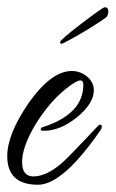

<svg xmlns="http://www.w3.org/2000/svg" viewBox="-25 -499 319 530"><path d="M80 11Q-5 11 -5 -68Q-5 -129 55 -216Q117 -303 173 -303Q197 -303 215.5 -287.5Q234 -272 234 -250Q234 -213 187 -175Q141 -138 96 -138Q87 -138 87 -142L90 -147Q205 -183 205 -265Q205 -277 197 -277Q186 -277 157 -254Q132 -234 110.5 -208Q89 -182 72 -154Q36 -93 36 -52Q36 -12 67 -12Q103 -12 146 -49Q160 -62 176 -78.5Q192 -95 211 -115Q248 -155 250 -155Q256 -155 256 -150.5Q256 -146 254 -142Q149 11 80 11ZM145 -378Q141 -378 141 -383Q141 -389 200 -434Q259 -479 264 -479Q274 -479 274 -468Q274 -457 268 -451Q265 -449 252 -440Q239 -431 206 -411Q184 -398 165.5 -388Q147 -378 145 -378Z"/></svg>

Font: Qwigley
Style: Regular
Weight: 400
Designer: Robert E. Leuschke
Foundry: Robert E. Leuschke
Version: Version 1.010; ttfautohint (v1.8.3)